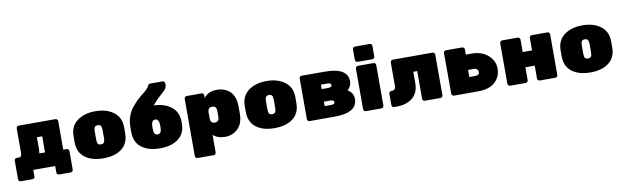

<svg xmlns="http://www.w3.org/2000/svg" viewBox="-51 -1359 7047 2169"><g transform="rotate(-10 3472.0 -274.5)"><path d="M640 103H506Q495 103 487 95Q479 87 479 76V1H228V76Q228 87 220 95Q212 103 201 103H67Q56 103 48 95Q40 87 40 76V-138Q40 -149 48 -157Q56 -165 67 -165H97Q110 -165 117.5 -178.5Q125 -192 125 -211V-493Q125 -504 133 -512Q141 -520 152 -520H574Q585 -520 593 -512Q601 -504 601 -493V-165H640Q651 -165 659 -157Q667 -149 667 -138V76Q667 87 659 95Q651 103 640 103ZM332 -355V-220Q332 -202 328 -170H393V-355Z M742 -226V-294Q742 -408 823 -469Q904 -530 1032 -530Q1160 -530 1241 -469Q1322 -408 1322 -294V-226Q1322 -111 1244 -50.5Q1166 10 1032 10Q898 10 820 -50.5Q742 -111 742 -226ZM1077 -218V-302Q1077 -340 1067 -355Q1057 -370 1032 -370Q1007 -370 997 -355Q987 -340 987 -302V-218Q987 -178 997 -164Q1007 -150 1032 -150Q1057 -150 1067 -165Q1077 -180 1077 -218Z M1697 -730H1840Q1851 -730 1859 -722Q1867 -714 1867 -693.5Q1867 -673 1860.5 -656.5Q1854 -640 1840 -626.5Q1826 -613 1800.5 -589.5Q1775 -566 1762 -554Q1725 -518 1695 -480Q1818 -476 1895 -415Q1972 -354 1972 -244V-226Q1972 -111 1894 -50.5Q1816 10 1682 10Q1548 10 1470 -50.5Q1392 -111 1392 -226V-287Q1392 -350 1411.5 -405.5Q1431 -461 1461 -498.5Q1491 -536 1526 -570.5Q1561 -605 1592 -628Q1664 -682 1672 -714Q1673 -719 1680 -724.5Q1687 -730 1697 -730ZM1727 -225V-243Q1727 -320 1682 -320Q1637 -320 1637 -243V-225Q1637 -184 1647 -167Q1657 -150 1681.5 -150Q1706 -150 1716.5 -168Q1727 -186 1727 -225Z M2636 -299V-220Q2636 -108 2576 -49Q2516 10 2429.5 10Q2343 10 2291 -37V164Q2291 175 2283 183Q2275 191 2264 191H2079Q2068 191 2060 183Q2052 175 2052 164V-493Q2052 -504 2060 -512Q2068 -520 2079 -520H2249Q2260 -520 2268 -512Q2276 -504 2276 -493V-463Q2328 -530 2423 -530Q2518 -530 2577 -473.5Q2636 -417 2636 -299ZM2291 -293V-219Q2294 -169 2341 -169Q2391 -169 2391 -227V-293Q2391 -351 2341 -351Q2291 -351 2291 -293Z M2706 -226V-294Q2706 -408 2787 -469Q2868 -530 2996 -530Q3124 -530 3205 -469Q3286 -408 3286 -294V-226Q3286 -111 3208 -50.5Q3130 10 2996 10Q2862 10 2784 -50.5Q2706 -111 2706 -226ZM3041 -218V-302Q3041 -340 3031 -355Q3021 -370 2996 -370Q2971 -370 2961 -355Q2951 -340 2951 -302V-218Q2951 -178 2961 -164Q2971 -150 2996 -150Q3021 -150 3031 -165Q3041 -180 3041 -218Z M3685 0H3398Q3387 0 3379 -8Q3371 -16 3371 -27V-493Q3371 -504 3379 -512Q3387 -520 3398 -520H3665Q3926 -520 3926 -364Q3926 -306 3880 -267Q3946 -228 3946 -159Q3946 0 3685 0ZM3595 -188V-137H3665Q3691 -137 3701 -143Q3711 -149 3711 -164Q3711 -188 3665 -188ZM3595 -383V-332H3665Q3711 -332 3711 -356Q3711 -371 3701 -377Q3691 -383 3665 -383Z M4222 0H4043Q4032 0 4024 -8Q4016 -16 4016 -27V-493Q4016 -504 4024 -512Q4032 -520 4043 -520H4222Q4233 -520 4241 -512Q4249 -504 4249 -493V-27Q4249 -16 4241 -8Q4233 0 4222 0ZM4244 -713V-592Q4244 -581 4236 -573Q4228 -565 4217 -565H4048Q4037 -565 4029 -573Q4021 -581 4021 -592V-713Q4021 -724 4029 -732Q4037 -740 4048 -740H4217Q4228 -740 4236 -732Q4244 -724 4244 -713Z M4393 10H4366Q4355 10 4347 2Q4339 -6 4339 -17V-148Q4339 -159 4347 -167Q4355 -175 4366 -175H4373Q4416 -175 4416 -225V-493Q4416 -504 4424 -512Q4432 -520 4443 -520H4899Q4910 -520 4918 -512Q4926 -504 4926 -493V-27Q4926 -16 4918 -8Q4910 0 4899 0H4720Q4709 0 4701 -8Q4693 -16 4693 -27V-345H4648V-219Q4648 -104 4578 -47Q4508 10 4393 10Z M5331 0H5054Q5043 0 5035 -8Q5027 -16 5027 -27L5026 -493Q5026 -504 5034 -512Q5042 -520 5053 -520H5239Q5250 -520 5258 -512Q5266 -504 5266 -493V-433H5331Q5447 -433 5519.5 -370Q5592 -307 5592 -215Q5592 -123 5526.5 -61.5Q5461 0 5331 0ZM5261 -258V-177H5331Q5377 -177 5377 -216Q5377 -232 5365 -245Q5353 -258 5331 -258Z M6217 0H6038Q6027 0 6019 -8Q6011 -16 6011 -27V-175H5904V-27Q5904 -16 5896 -8Q5888 0 5877 0H5698Q5687 0 5679 -8Q5671 -16 5671 -27V-493Q5671 -504 5679 -512Q5687 -520 5698 -520H5877Q5888 -520 5896 -512Q5904 -504 5904 -493V-350H6011V-493Q6011 -504 6019 -512Q6027 -520 6038 -520H6217Q6228 -520 6236 -512Q6244 -504 6244 -493V-27Q6244 -16 6236 -8Q6228 0 6217 0Z M6329 -226V-294Q6329 -408 6410 -469Q6491 -530 6619 -530Q6747 -530 6828 -469Q6909 -408 6909 -294V-226Q6909 -111 6831 -50.5Q6753 10 6619 10Q6485 10 6407 -50.5Q6329 -111 6329 -226ZM6664 -218V-302Q6664 -340 6654 -355Q6644 -370 6619 -370Q6594 -370 6584 -355Q6574 -340 6574 -302V-218Q6574 -178 6584 -164Q6594 -150 6619 -150Q6644 -150 6654 -165Q6664 -180 6664 -218Z"/></g></svg>

Font: Rubik One
Style: Regular
Weight: 400
Designer: Hubert and Fischer with Elvire Volk Leonovitch
Foundry: Hubert and Fischer with Elvire Volk Leonovitch
Version: Version 1.001